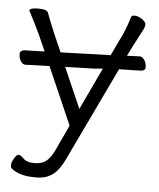

<svg xmlns="http://www.w3.org/2000/svg" viewBox="-49 -522 597 723"><g transform="rotate(5 250.0 -160.5)"><path d="M329 -271 294 -268 187 -265 254 -112ZM415 -327Q441 -328 464 -329Q473 -329 481 -317.5Q489 -306 489 -290Q489 -277 473 -276L450 -275L390 -274L221 80Q202 121 177.5 140Q153 159 116 159H106Q51 159 19 133Q16 130 16 120.5Q16 111 25 95.5Q34 80 41.5 80Q49 80 61.5 93Q74 106 102.5 106Q131 106 147.5 93Q164 80 179 48L223 -46L128 -263L62 -261L38 -260H37Q27 -260 19.5 -271Q12 -282 12 -299Q12 -312 29 -314L105 -316L77 -379Q54 -427 45 -443.5Q36 -460 34 -465Q35 -475 68 -475Q101 -475 105 -462Q113 -439 133 -391L165 -318L354 -324L381 -381Q402 -420 418 -474Q420 -480 432 -480Q444 -480 459 -470Q474 -460 474 -451Q474 -442 469 -432Q464 -422 453 -401.5Q442 -381 433 -363ZM29 -314Z"/></g></svg>

Font: LXGW WenKai Light
Style: Regular
Weight: 300
Designer: LXGW / Fontworks Inc.
Foundry: LXGW / Fontworks Inc.
Version: Version 1.501; October 10, 2024